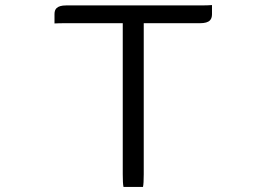

<svg xmlns="http://www.w3.org/2000/svg" viewBox="-20 -719 1040 750"><path d="M192.9 -627.4Q209 -628.4 238.3 -628.4H459.5V-38.1Q459.5 -2 462.4 11.2H538.6Q541.5 -2 541.5 -38.1V-628.4H761.7Q789.1 -628.4 799.8 -639.2Q808.1 -647.5 808.1 -663.1V-699.2Q792 -697.8 761.7 -697.8H238.3Q211.4 -697.8 200.7 -687Q192.9 -679.2 192.9 -664.1Z"/></svg>

Font: YuPearl-ExtraLight
Style: ExtraLight
Weight: 200
Designer: Max Yao
Foundry: Max-Everyday
Version: Version 1.011; ttfautohint (v1.8.3)